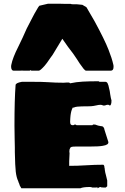

<svg xmlns="http://www.w3.org/2000/svg" viewBox="-20 -1019 673 1035"><path d="M93 -8Q86 -17 83 -30Q80 -35 78 -43Q69 -61 65 -93Q61 -139 61 -166Q60 -178 60 -199V-223Q60 -253 59 -270Q58 -288 58 -341Q58 -483 64 -560Q64 -572 98 -578H128H153Q210 -578 238 -576Q280 -573 323 -573Q333 -573 338 -574H353L358 -570Q391 -577 426 -579Q461 -581 511 -581Q513 -581 516 -578H548Q556 -578 560.5 -569Q565 -560 568 -543Q572 -530 574 -511Q578 -486 581 -478Q581 -450 571 -450Q570 -450 568 -453L564 -454Q559 -455 553 -453Q547 -450 540 -450Q534 -450 530 -453Q528 -454 521 -454Q512 -454 500 -451Q496 -450 484.5 -448Q473 -446 458 -446Q415 -446 396 -444Q385 -443 375 -438V-440Q371 -440 368 -430Q361 -413 359 -383Q358 -374 358 -363Q358 -352 361.5 -348Q365 -344 373 -344Q379 -344 383 -348Q385 -348 388 -347Q391 -346 393 -344H478Q479 -346 481 -347Q483 -348 485 -348Q495 -348 500 -345Q506 -342 524 -339Q534 -339 538 -333Q543 -326 543 -320L564 -254Q567 -238 534 -233Q515 -229 461 -229H418H388Q374 -229 367 -227.5Q360 -226 358 -220Q354 -215 354 -204V-200Q354 -195 355 -193L354 -171Q353 -164 353 -150V-140V-131V-125Q398 -125 445 -128Q491 -131 536 -131Q539 -131 541 -126.5Q543 -122 543 -116Q545 -110 545 -103Q547 -88 551 -75L558 -46V-26V-23V-15L550 -8H543H540Q529 -8 526 -9Q523 -11 519 -11Q517 -10 513 -8Q509 -6 506 -4V-9L494 -8H479Q475 -8 473 -10L465 -11Q428 -11 413 -4H96Q94 -4 93 -8ZM40 -658V-664Q40 -668 41 -670Q48 -707 79 -768Q86 -784 102 -816L124 -865L154 -923Q162 -940 186 -980L192 -988L239 -999H297L335 -998H350H361Q365 -996 374 -996H394L424 -993L446 -980L489 -906Q544 -805 565 -751Q583 -706 591 -670L592 -664V-658Q592 -638 577 -638H555H531H502H465H444Q439 -638 430 -649Q409 -676 392 -704Q382 -720 375 -729Q348 -763 316 -810Q277 -744 264 -724L251 -706Q231 -676 221 -665Q197 -638 189 -638H170H149L145 -641L140 -638H110Q106 -638 100 -638.5Q94 -639 84 -638H54Q47 -638 43.5 -644Q40 -650 40 -658Z"/></svg>

Font: Sigmar One
Style: Regular
Weight: 400
Designer: Vernon Adams
Foundry: Vernon Adams
Version: Version 2.000